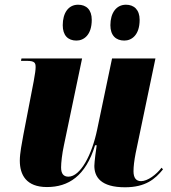

<svg xmlns="http://www.w3.org/2000/svg" viewBox="-20 -784 726 814"><path d="M507 -612C538 -612 572 -635 572 -700C572 -743 548 -764 514 -764C473 -764 448 -729 448 -677C448 -634 471 -612 507 -612ZM304 -612C335 -612 369 -635 369 -700C369 -743 346 -764 311 -764C270 -764 246 -729 246 -677C246 -634 268 -612 304 -612ZM510 10C597 10 638 -25 671 -66L665 -73C643 -44 606 -16 578 -16C557 -16 546 -30 546 -58C546 -78 549 -103 555 -134L639 -536H455L392 -235C370 -128 321 -35 270 -35C250 -35 239 -47 239 -74C239 -94 243 -131 251 -168L328 -536H71L69 -526H93C128 -526 131 -517 131 -499C131 -488 129 -473 123 -440L79 -212C73 -178 64 -135 64 -103C64 -43 91 9 179 9C270 9 343 -37 383 -168H390C388 -158 380 -96 380 -81C380 -34 407 10 510 10Z"/></svg>

Font: Noto Serif Display SemiCondensed Black
Style: Italic
Weight: 900
Width: 4
Italic angle: -12°
Designer: Monotype Design Team
Foundry: Monotype Imaging Inc.
Version: Version 2.009